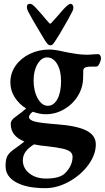

<svg xmlns="http://www.w3.org/2000/svg" viewBox="-20 -691 546 1000"><path d="M9 0ZM506 -387Q506 -380 502 -369.5Q498 -359 493 -351Q487 -344 480 -344H453Q428 -344 418 -336Q414 -331 413.5 -322.5Q413 -314 413 -289Q413 -237 386.5 -193Q360 -149 315 -122.5Q270 -96 218 -96Q187 -96 151 -109Q142 -103 136.5 -95.5Q131 -88 131 -82Q131 -66 161 -58Q191 -50 273 -44Q381 -36 430 -11Q479 14 479 61Q479 115 440 168Q401 221 339.5 255Q278 289 216 289Q119 289 64 258.5Q9 228 9 175Q9 143 16.5 125.5Q24 108 48 90Q64 79 82 65.5Q100 52 107 46Q36 18 36 -45Q36 -67 63 -84Q106 -116 116 -126Q79 -149 56.5 -184.5Q34 -220 34 -262Q34 -311 62 -350Q90 -389 136.5 -411Q183 -433 236 -433Q266 -433 312 -422Q340 -416 355 -414Q397 -406 435 -406Q448 -406 468 -408L490 -409Q497 -409 501.5 -403Q506 -397 506 -387ZM298 -269Q298 -324 277.5 -358Q257 -392 225 -392Q196 -392 175.5 -357.5Q155 -323 155 -272Q155 -217 176.5 -178.5Q198 -140 229 -140Q260 -140 279 -175Q298 -210 298 -269ZM228 71Q198 69 157 61Q128 79 113.5 99Q99 119 99 144Q99 185 133 212Q167 239 220 239Q290 239 318 212Q337 194 347.5 171.5Q358 149 358 126Q358 110 346.5 100Q335 90 307.5 83.5Q280 77 228 71ZM206 -494Q206 -494 188 -524Q148 -590 126 -632Q120 -644 120 -655Q120 -671 136 -671Q144 -671 153 -663.5Q162 -656 177 -639Q174 -642 201 -612Q216 -593 236 -571Q240 -567 242 -567.5Q244 -568 247 -571Q265 -590 283 -611Q301 -632 307 -639Q336 -671 347 -671Q354 -671 358 -665.5Q362 -660 362 -652Q362 -641 357 -632Q341 -599 292 -516Q292 -516 277 -492Q264 -471 257.5 -463Q251 -455 242 -455Q234 -455 226 -464Q218 -473 206 -494Z"/></svg>

Font: EB Garamond
Style: Bold
Weight: 700
Designer: Georg Duffner and Octavio Pardo
Foundry: Georg Duffner
Version: Version 1.000; ttfautohint (v1.6)